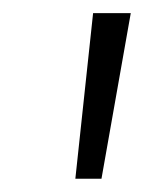

<svg xmlns="http://www.w3.org/2000/svg" viewBox="-20 -705 220 291"><path d="M94.2 -434.1 121.1 -685.1H178.2L133.8 -434.1Z"/></svg>

Font: Fira Sans Compressed Light
Style: Italic
Weight: 300
Width: 3
Italic angle: -8°
Designer: Carrois Corporate & Edenspiekermann AG
Foundry: Carrois Corporate GbR & Edenspiekermann AG
Version: Version 4.203;PS 004.203;hotconv 1.0.88;makeotf.lib2.5.64775